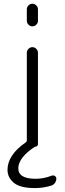

<svg xmlns="http://www.w3.org/2000/svg" viewBox="-20 -793 340 1010"><path d="M121.1 -683.6V-744.1Q121.1 -755.9 129.9 -764.6Q138.7 -773.4 150.4 -773.4Q162.1 -773.4 170.9 -764.6Q179.7 -755.9 179.7 -744.1V-683.6Q179.7 -671.9 170.9 -663.1Q162.1 -654.3 150.4 -654.3Q138.7 -654.3 129.9 -663.1Q121.1 -671.9 121.1 -683.6ZM163.1 196.3Q85.9 196.3 52.7 168.5Q19.5 140.6 19.5 100.6Q19.5 22.5 115.2 -43.9Q121.1 -47.9 121.1 -54.7V-515.6Q121.1 -527.3 129.9 -536.1Q138.7 -544.9 150.4 -544.9Q162.1 -544.9 170.9 -536.1Q179.7 -527.3 179.7 -515.6V-34.2Q179.7 -29.3 175.8 -25.4Q171.9 -21.5 167 -21.5Q165 -21.5 163.1 -20.5Q123 4.9 99.6 34.2Q76.2 64.5 76.2 91.8Q76.2 147.5 167 147.5Q210.9 147.5 252 130.9Q260.7 127.9 268.6 132.8Q276.4 137.7 276.4 146.5Q276.4 158.2 269.5 168.5Q262.7 178.7 252 182.6Q210 196.3 163.1 196.3Z"/></svg>

Font: irohamaru Light
Style: Regular
Weight: 200
Designer: [Source Han Sans]
Ryoko NISHIZUKA  (kana & ideographs); Paul D. Hunt (Latin, Greek & Cyrillic); Wenlong ZHANG  (bopomofo
Version: Version 1.01